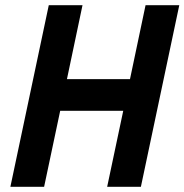

<svg xmlns="http://www.w3.org/2000/svg" viewBox="-20 -720 711 740"><path d="M455 -293H212L150 0H20L168 -700H298L238 -415H481L541 -700H671L523 0H393Z"/></svg>

Font: PT Sans
Style: Bold Italic
Weight: 700
Italic angle: -12°
Designer: A.Korolkova, O.Umpeleva, V.Yefimov
Foundry: ParaType Ltd
Version: Version 2.003W OFL